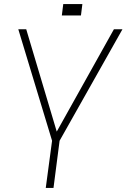

<svg xmlns="http://www.w3.org/2000/svg" viewBox="-20 -924 622 944"><path d="M243 0H205L236 -232L70 -780H109L259 -277L540 -780H582L273 -232ZM340 -848H284L291 -904H348ZM378 -848H321L329 -904H385Z"/></svg>

Font: Tanohe Sans ExtraLight
Style: Italic
Weight: 200
Designer: Village Type and Design LLC & Cristiano Sobral
Foundry: Cooper Hewitt Smithsonian Design Museum
Version: Version 1.00;September 29, 2021;FontCreator 13.0.0.2655 64-b